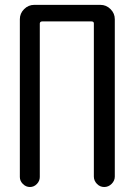

<svg xmlns="http://www.w3.org/2000/svg" viewBox="-20 -750 540 770"><path d="M59.6 -40V-672.9Q59.6 -696.3 76.7 -713.4Q93.8 -730.5 117.2 -730.5H382.8Q406.2 -730.5 423.3 -713.4Q440.4 -696.3 440.4 -672.9V-42Q440.4 -25.4 427.7 -12.7Q415 0 397.9 0Q380.9 0 368.7 -12.7Q356.4 -25.4 356.4 -42V-656.2Q356.4 -664.1 346.7 -664.1H149.4Q140.6 -664.1 139.6 -656.2V-40Q139.6 -24.4 127.9 -12.2Q116.2 0 100.1 0Q84 0 71.8 -12.2Q59.6 -24.4 59.6 -40Z"/></svg>

Font: Rounded Mgen+ 1mn regular
Style: Regular
Weight: 400
Designer: [Source Han Sans]
Ryoko NISHIZUKA  (kana & ideographs); Paul D. Hunt (Latin, Greek & Cyrillic); Wenlong ZHANG  (bopomofo
Version: Version 1.059.20150602